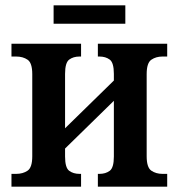

<svg xmlns="http://www.w3.org/2000/svg" viewBox="-20 -700 671 720"><path d="M181 -611V-680H450V-611ZM23 0V-48H41Q66 -48 83.5 -60Q101 -72 101 -114V-422Q101 -464 83.5 -476Q66 -488 41 -488H23V-536H284V-488H278Q255 -488 239.5 -476.5Q224 -465 224 -423V-219L407 -398V-423Q407 -465 391.5 -476.5Q376 -488 353 -488H347V-536H607V-488H589Q565 -488 547.5 -476Q530 -464 530 -422V-114Q530 -72 547.5 -60Q565 -48 589 -48H607V0H347V-48H353Q376 -48 391.5 -59.5Q407 -71 407 -113V-322L224 -143V-113Q224 -71 239.5 -59.5Q255 -48 278 -48H284V0Z"/></svg>

Font: Noto Serif SemiCondensed SemiBold
Style: Regular
Weight: 600
Width: 4
Designer: Monotype Design Team
Foundry: Monotype Imaging Inc.
Version: Version 2.013; ttfautohint (v1.8.4.7-5d5b)